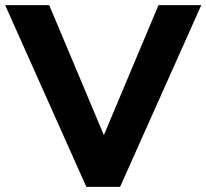

<svg xmlns="http://www.w3.org/2000/svg" viewBox="-35 -725 801 745"><path d="M300 0 -15 -705H156L383 -165H353L580 -705H746L431 0Z"/></svg>

Font: Nunito Sans 10pt ExtraBold
Style: Regular
Weight: 800
Designer: Vernon Adams
Foundry: Vernon Adams
Version: Version 3.101;gftools[0.9.27]